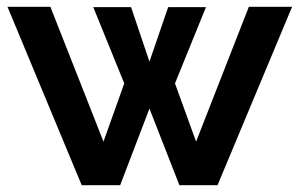

<svg xmlns="http://www.w3.org/2000/svg" viewBox="-20 -544 879 564"><path d="M711 -524H838L619 0H507L419 -225L333 0H220L2 -524H128L284 -128L345 -299L254 -523H365L419 -363L474 -523H585L494 -299L556 -128Z"/></svg>

Font: Raleway
Style: Bold
Weight: 700
Designer: Matt McInerney, Pablo Impallari, Rodrigo Fuenzalida
Foundry: Matt McInerney, Pablo Impallari, Rodrigo Fuenzalida
Version: Version 4.026